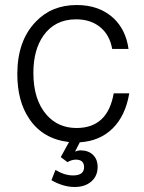

<svg xmlns="http://www.w3.org/2000/svg" viewBox="-20 -553 572 765"><path d="M298 14 279 51Q291 46 300 46Q332 46 350.5 64Q369 82 369 112Q369 148 344 170Q319 192 277 192Q232 192 185 165L201 124Q237 146 271 146Q315 146 315 113Q315 83 282 83Q266 83 249 93L222 73L255 13Q151 1 97 -79Q49 -149 49 -258Q49 -391 123 -467Q186 -533 286 -533Q376 -533 433 -480Q482 -433 492 -358H427Q417 -414 379 -445Q341 -476 283 -476Q199 -476 153 -411Q113 -354 113 -263Q113 -155 166 -95Q212 -43 285 -43Q409 -43 433 -181H495Q480 -92 429 -41.5Q378 9 298 14Z"/></svg>

Font: Almarai Light
Style: Regular
Weight: 300
Designer: Boutros International 2019
Foundry: Created by Boutros International 2019
Version: Version 1.10